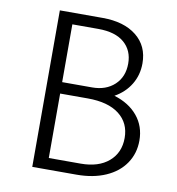

<svg xmlns="http://www.w3.org/2000/svg" viewBox="-76 -727 734 795"><g transform="rotate(10 291.0 -329.0)"><path d="M530 -184Q530 -130 501.5 -88Q473 -46 420.5 -23Q368 0 298 0H112V-658H292Q382 -658 434.5 -616Q487 -574 487 -501Q487 -452 463 -412.5Q439 -373 396 -349Q459 -330 494.5 -287Q530 -244 530 -184ZM173 -610V-367H299Q357 -367 393 -400.5Q429 -434 429 -490Q429 -545 391.5 -577.5Q354 -610 282 -610ZM468 -184Q468 -247 421.5 -283Q375 -319 289 -319H173V-48H307Q382 -48 425 -85Q468 -122 468 -184Z"/></g></svg>

Font: Isabella Sans
Style: Regular
Weight: 400
Designer: Original fonts by Christian Thalmann (Catharsis Fonts), Modifications by Cristiano Sobral
Version: Version 0.002;July 12, 2020;FontCreator 13.0.0.2655 64-bit; 